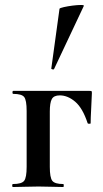

<svg xmlns="http://www.w3.org/2000/svg" viewBox="-20 -751 414 771"><path d="M340 -386Q347 -386 348 -384.5Q349 -383 349 -377Q348 -347 346 -311.5Q344 -276 344 -256Q344 -254 338.5 -254Q333 -254 332 -256Q312 -317 282 -342.5Q252 -368 220 -368Q196 -368 188 -353Q180 -338 180 -303V-81Q180 -38 190 -25Q200 -12 234 -12Q236 -12 236 -6Q236 0 234 0Q213 0 187.5 -1Q162 -2 135 -2Q106.7 -2 80.1 -1Q53.5 0 32 0Q29 0 29 -6Q29 -12 32 -12Q67 -12 77 -25Q87 -38 87 -81V-305Q87 -349 77 -361.5Q67 -374 33 -374Q30 -374 30 -380Q30 -386 33 -386ZM197.2 -474Q196 -471 190.5 -472.5Q185 -474 186 -476L219 -716Q220.9 -719 236.5 -722.5Q252 -726 271.5 -728.5Q291.1 -731 305 -731Q319 -731 316.5 -727Z"/></svg>

Font: Cormorant Garamond Light
Style: Regular
Weight: 300
Designer: Christian Thalmann (Catharsis Fonts)
Foundry: Catharsis Fonts
Version: Version 4.001